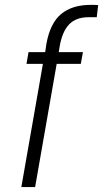

<svg xmlns="http://www.w3.org/2000/svg" viewBox="-20 -762 420 782"><path d="M350.1 -742.2Q372.1 -742.2 379.9 -741.2L374 -691.9H340.8Q289.6 -691.9 261.5 -662.6Q233.4 -633.3 223.1 -573.2L219.2 -549.8H317.9L309.1 -502H210.9L123 0H66.9L154.8 -502H87.9L96.2 -549.8H164.1L168.9 -583Q184.1 -667.5 229 -704.8Q273.9 -742.2 350.1 -742.2Z"/></svg>

Font: Stilu Light
Style: Italic
Weight: 300
Italic angle: -10°
Designer: Genilson Lima Santos
Foundry: Genilson Lima Santos
Version: Version 1.200;PS 001.200;hotconv 1.0.88;makeotf.lib2.5.64775